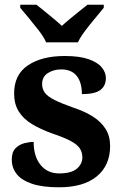

<svg xmlns="http://www.w3.org/2000/svg" viewBox="-20 -786 528 816"><path d="M231 10Q159 10 114.5 -5.5Q70 -21 50 -47.5Q30 -74 30 -107Q30 -140 46 -156Q62 -172 84 -177.5Q106 -183 123 -183Q123 -121 152.5 -85Q182 -49 231 -49Q283 -49 306.5 -69Q330 -89 330 -117Q330 -139 319 -155.5Q308 -172 281 -186.5Q254 -201 207 -217Q153 -236 116 -258.5Q79 -281 59.5 -312.5Q40 -344 40 -389Q40 -469 99 -508.5Q158 -548 255 -548Q318 -548 356.5 -534.5Q395 -521 412.5 -499.5Q430 -478 430 -455Q430 -421 406.5 -403.5Q383 -386 328 -386Q328 -436 306 -463.5Q284 -491 240 -491Q208 -491 183.5 -475.5Q159 -460 159 -429Q159 -408 170.5 -392Q182 -376 212 -361Q242 -346 296 -327Q341 -312 375 -290.5Q409 -269 428.5 -238.5Q448 -208 448 -166Q448 -83 391.5 -36.5Q335 10 231 10ZM176 -606Q166 -629 145.5 -655.5Q125 -682 103.5 -708Q82 -734 66 -753V-766H135Q149 -755 168.5 -739Q188 -723 208 -706.5Q228 -690 243 -676Q258 -690 278 -706.5Q298 -723 318 -739Q338 -755 352 -766H421V-753Q406 -734 384 -708Q362 -682 342 -655.5Q322 -629 311 -606Z"/></svg>

Font: Noto Serif Thai
Style: Regular
Weight: 400
Designer: Monotype Design Team
Foundry: Monotype Imaging Inc.
Version: Version 2.001